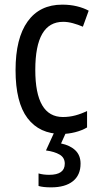

<svg xmlns="http://www.w3.org/2000/svg" viewBox="-20 -633 427 827"><path d="M245 -56Q150 -56 98.5 -124Q47 -192 47 -331Q47 -468 99 -540.5Q151 -613 248 -613Q282 -613 311 -606Q340 -599 362 -587L337 -518Q316 -527 294 -533Q272 -539 252 -539Q132 -539 132 -332Q132 -129 251 -129Q279 -129 305 -136Q331 -143 355 -155V-84Q333 -71 303.5 -63.5Q274 -56 245 -56ZM327 72Q327 121 294 147.5Q261 174 200 174Q165 174 146 168V114Q166 120 192 120Q259 120 259 72Q259 46 237 33Q215 20 178 15L215 -66H266L243 -15Q282 -7 304.5 14.5Q327 36 327 72Z"/></svg>

Font: Noto Sans Malayalam UI Condensed
Style: Regular
Weight: 400
Width: 3
Designer: Jelle Bosma - Monotype Design Team
Foundry: Monotype Imaging Inc.
Version: Version 2.104; ttfautohint (v1.8.4.7-5d5b)